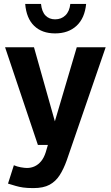

<svg xmlns="http://www.w3.org/2000/svg" viewBox="-20 -742 566 983"><path d="M51 104Q67 111 86.5 114.5Q106 118 118 118Q139 118 157.5 109.5Q176 101 190.5 83.5Q205 66 214 38L373 -500H521L322 78Q306 123 285.5 155Q265 187 233.5 204Q202 221 151 221Q119 221 98.5 218Q78 215 61 210Q44 205 21 198ZM6 -500H154L295 0H174ZM190 -722Q194 -682 213 -662.5Q232 -643 262 -643Q294 -643 315 -663.5Q336 -684 340 -722H421Q414 -649 372 -610Q330 -571 262 -571Q195 -571 155 -609.5Q115 -648 109 -722Z"/></svg>

Font: Moderustic SemiBold
Style: Regular
Weight: 600
Designer: Tural Alisoy
Foundry: TAFT Foundry
Version: Version 2.120